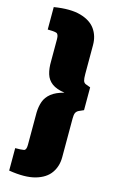

<svg xmlns="http://www.w3.org/2000/svg" viewBox="-141 -830 641 1057"><g transform="rotate(15 179.5 -301.5)"><path d="M29 -768Q122 -783 180 -766.5Q238 -750 265 -712Q292 -674 292 -622V-457Q292 -431 295.5 -419.5Q299 -408 309 -403.5Q319 -399 337 -393V-263Q320 -256 309 -250.5Q298 -245 293 -235Q288 -225 288 -203V19Q288 70 261 108.5Q234 147 176 163.5Q118 180 25 165V37Q61 37 74.5 34Q88 31 88 2V-183Q89 -218 99 -246Q109 -274 135 -295Q161 -316 208 -328Q161 -335 135.5 -354Q110 -373 100.5 -404Q91 -435 92 -477V-602Q92 -631 78.5 -635.5Q65 -640 29 -640Z"/></g></svg>

Font: Exo 2 Black
Style: Regular
Weight: 900
Designer: Natanael Gama
Foundry: Natanael Gama
Version: Version 2.010